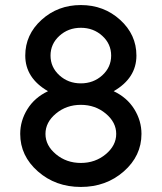

<svg xmlns="http://www.w3.org/2000/svg" viewBox="-20 -730 640 760"><path d="M215 -588Q180 -556 180 -510Q180 -464 215 -432Q250 -400 300 -400Q350 -400 385 -432Q420 -464 420 -510Q420 -556 385 -588Q350 -620 300 -620Q250 -620 215 -588ZM520 -510Q520 -421 430 -369Q483 -344 511.5 -298Q540 -252 540 -200Q540 -113 470 -51.5Q400 10 300 10Q200 10 130 -51.5Q60 -113 60 -200Q60 -252 88.5 -298Q117 -344 170 -369Q80 -421 80 -510Q80 -593 144.5 -651.5Q209 -710 300 -710Q391 -710 455.5 -651.5Q520 -593 520 -510ZM201.5 -280.5Q160 -246 160 -200Q160 -154 201.5 -119.5Q243 -85 300 -85Q357 -85 398.5 -119.5Q440 -154 440 -200Q440 -246 398.5 -280.5Q357 -315 300 -315Q243 -315 201.5 -280.5Z"/></svg>

Font: Laverick
Style: Regular
Weight: 400
Designer: Daniel Pimley
Foundry: Daniel Pimley
Version: Version 1.000;PS 001.001;hotconv 1.0.56